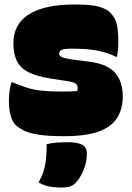

<svg xmlns="http://www.w3.org/2000/svg" viewBox="-20 -590 590 860"><path d="M254 -180Q276 -180 294 -180.5Q312 -181 326 -182Q331 -202 323 -212Q315 -222 280 -227L207 -238Q144 -248 107.5 -266.5Q71 -285 55.5 -317Q40 -349 40 -397Q40 -482 110 -526Q180 -570 315 -570Q388 -570 423 -560Q458 -550 474 -533Q496 -511 503 -482Q510 -453 510 -398Q510 -368 504 -336H498Q473 -350 427 -361Q381 -372 304 -372Q265 -372 255 -366Q245 -360 245 -349Q245 -341 256 -335Q267 -329 300 -324L378 -314Q460 -304 495 -264.5Q530 -225 530 -157Q530 -107 507.5 -66.5Q485 -26 428 -3Q371 20 265 20Q192 20 149 12.5Q106 5 84.5 -6.5Q63 -18 51 -29Q20 -60 20 -138Q20 -185 31 -221H37Q71 -207 100 -197.5Q129 -188 165 -184Q201 -180 254 -180ZM189 56Q206 51 231.5 49Q257 47 282 47Q326 47 347.5 58Q369 69 369 99Q369 136 354 172.5Q339 209 318 230Q308 240 294.5 245Q281 250 253 250Q223 250 199 245Q175 240 153 227Q168 199 175.5 175Q183 151 186 123.5Q189 96 189 56Z"/></svg>

Font: Recursive Sn Csl St XBk
Style: Regular
Weight: 1000
Version: Version 1.079;hotconv 1.0.112;makeotfexe 2.5.65598; ttfautoh